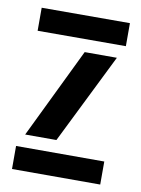

<svg xmlns="http://www.w3.org/2000/svg" viewBox="-72 -651 517 702"><g transform="rotate(10 186.0 -300.0)"><path d="M26 -514V-599.5L353.5 -600V-514.5ZM47 -132.5 209 -467H328.5L163 -132.5ZM21.5 0V-85.5H349V0Z"/></g></svg>

Font: Big Shoulders Stencil Text
Style: Bold
Weight: 700
Designer: Patric King
Foundry: XO Type Co
Version: Version 1.000